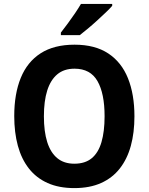

<svg xmlns="http://www.w3.org/2000/svg" viewBox="-20 -954 762 984"><path d="M669 -358Q669 -274 650.5 -206.5Q632 -139 594 -90.5Q556 -42 498 -16Q440 10 361 10Q282 10 224 -16Q166 -42 128 -90.5Q90 -139 71.5 -207Q53 -275 53 -359Q53 -473 86.5 -555Q120 -637 188.5 -681Q257 -725 362 -725Q467 -725 535 -680Q603 -635 636 -552.5Q669 -470 669 -358ZM205 -358Q205 -280 222 -226Q239 -172 273.5 -143.5Q308 -115 361 -115Q416 -115 450 -143Q484 -171 500 -225.5Q516 -280 516 -358Q516 -475 479.5 -538.5Q443 -602 362 -602Q308 -602 273.5 -573Q239 -544 222 -490Q205 -436 205 -358ZM555 -924Q543 -910 522.5 -890.5Q502 -871 478 -849Q454 -827 430.5 -807.5Q407 -788 389 -774H292V-787Q309 -809 328 -834.5Q347 -860 364.5 -886Q382 -912 395 -934H555Z"/></svg>

Font: Noto Sans Thai SemiCondensed
Style: Bold
Weight: 700
Width: 4
Designer: Monotype Design Team
Foundry: Monotype Imaging Inc.
Version: Version 2.001